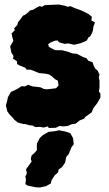

<svg xmlns="http://www.w3.org/2000/svg" viewBox="-20 -542 482 849"><path d="M59 0 43 -13 34 -24 21 -37 12 -50 6 -76 11 -93 15 -112 28 -135 51 -146 62 -152 75 -161 89 -160 105 -167 124 -160 159 -156 173 -149 186 -147 206 -149 228 -152 239 -164 236 -185 223 -192 210 -204 196 -213 182 -216 152 -219 136 -226 115 -234H98L91 -243L65 -253L56 -259L55 -271L37 -283L40 -294L30 -310L25 -337L39 -361L34 -380L31 -394L46 -409L42 -416L57 -432L59 -443L68 -454L82 -473L90 -476L102 -485L113 -496L127 -499L141 -508L155 -515L166 -512L177 -519L193 -520L240 -522L265 -517L280 -512L291 -515L311 -506L339 -496L360 -486L370 -481L386 -468L384 -451L400 -443L393 -424L391 -407L386 -394L378 -380L372 -378L364 -363L346 -355L337 -351L308 -344L282 -350L265 -348L241 -355L235 -363L223 -362L206 -355L193 -347L196 -335L214 -325L225 -320H254L281 -313L299 -306L320 -304L349 -289L362 -285L370 -274L390 -266L393 -255L400 -240L412 -229L420 -212L417 -199L420 -186V-154L417 -137L424 -129V-110L410 -86L392 -62L386 -46L377 -39L357 -25L352 -17L333 -10L314 5L298 7L279 15L260 17L243 15L227 23L196 24L191 17L173 22L157 19L136 20L124 13L110 12L90 6L86 7ZM157 287 138 286 103 279 92 272 95 252 92 239 99 224 95 207 120 172 116 161 120 145 132 135 143 122V93L156 68L170 55L195 41L223 38L241 34L267 39L291 47L303 69L306 96L296 109L284 139L273 152L268 177L254 197L239 208L237 220L222 233L208 255L205 269L184 281Z"/></svg>

Font: Winky Rough ExtraBold
Style: Regular
Weight: 800
Designer: Simon Atzbach
Foundry: typofactur
Version: Version 1.206; ttfautohint (v1.8.4.7-5d5b)